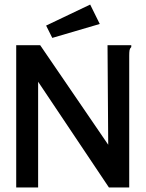

<svg xmlns="http://www.w3.org/2000/svg" viewBox="-20 -821 640 841"><path d="M51 -623H156L454 -187L451 -623H555V-615Q549 -609 547.5 -601.5Q546 -594 546 -578V0H457L147 -463V0H51ZM209 -655 182 -709 375 -801 417 -716Z"/></svg>

Font: Inconsolata Expanded SemiBold
Style: Regular
Weight: 600
Width: 7
Monospace: yes
Designer: Raph Levien, Cyreal, Brenton Simpson
Foundry: Raph Levien, Cyreal, Google
Version: Version 3.001; ttfautohint (v1.8.2.53-6de2)